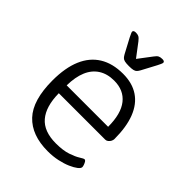

<svg xmlns="http://www.w3.org/2000/svg" viewBox="-205 -831 950 950"><g transform="rotate(45 269.5 -356.0)"><path d="M294 6Q182 6 122.5 -57Q63 -120 63 -259Q63 -347 88.5 -407Q114 -467 164 -498Q214 -529 287 -529Q352 -529 396 -499.5Q440 -470 462.5 -412.5Q485 -355 485 -270Q485 -263 481 -255Q477 -247 470 -241.5Q463 -236 455 -236H130Q131 -144 171 -97Q211 -50 295 -50Q345 -50 377.5 -61Q410 -72 428 -83.5Q446 -95 451 -95Q457 -95 461 -88.5Q465 -82 468 -73.5Q471 -65 471 -60Q471 -51 457 -40Q443 -29 419 -18.5Q395 -8 363 -1Q331 6 294 6ZM130 -291H420Q420 -382 383.5 -428Q347 -474 280 -474Q232 -474 198.5 -452.5Q165 -431 148 -390.5Q131 -350 130 -291ZM373 -718Q381 -718 385 -715.5Q389 -713 389 -708Q389 -704 385 -695.5Q381 -687 377 -679L336 -602Q331 -593 325.5 -587Q320 -581 309.5 -578.5Q299 -576 280 -576Q261 -576 250.5 -578.5Q240 -581 234.5 -587Q229 -593 224 -602L183 -679Q178 -690 174.5 -697Q171 -704 171 -708Q171 -713 175.5 -715.5Q180 -718 188 -718Q200 -718 208 -714Q216 -710 227 -696L280 -626L333 -696Q343 -710 351.5 -714Q360 -718 373 -718Z"/></g></svg>

Font: Asap Light
Style: Regular
Weight: 300
Designer: Pablo Cosgaya
Foundry: Omnibus-Type
Version: Version 3.001